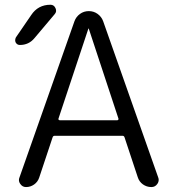

<svg xmlns="http://www.w3.org/2000/svg" viewBox="-20 -799 721 797"><path d="M348.6 -679.7Q348.6 -680.7 347.7 -680.7Q346.7 -680.7 346.7 -679.7L222.7 -306.6Q221.7 -303.7 223.6 -301.8Q225.6 -299.8 228.5 -299.8H466.8Q468.8 -299.8 470.7 -301.8Q472.7 -303.7 471.7 -306.6ZM109.4 -736.3Q137.7 -779.3 189.5 -779.3Q204.1 -779.3 210.4 -765.1Q216.8 -751 207 -740.2L123 -640.6Q99.6 -612.3 62.5 -612.3Q50.8 -612.3 44.9 -623Q43 -627.9 43 -631.8Q43 -637.7 45.9 -643.6ZM497.1 -228.5Q495.1 -235.4 488.3 -235.4H207Q200.2 -235.4 198.2 -228.5L142.6 -61.5Q136.7 -43.9 121.6 -33.2Q106.4 -22.5 87.9 -22.5Q73.2 -22.5 64.5 -35.2Q58.6 -43 58.6 -51.8Q58.6 -56.6 60.5 -61.5L289.1 -710.9Q295.9 -729.5 312 -741.2Q328.1 -752.9 348.6 -752.9Q369.1 -752.9 385.3 -741.2Q401.4 -729.5 408.2 -710.9L636.7 -62.5Q638.7 -57.6 638.7 -52.7Q638.7 -43 632.8 -35.2Q624 -22.5 608.4 -22.5Q588.9 -22.5 573.2 -33.7Q557.6 -44.9 551.8 -63.5Z"/></svg>

Font: Gen Jyuu Gothic Normal
Style: Regular
Weight: 300
Designer: [Source Han Sans]
Ryoko NISHIZUKA  (kana & ideographs); Paul D. Hunt (Latin, Greek & Cyrillic); Wenlong ZHANG  (bopomofo
Version: Version 1.002.20150607